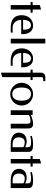

<svg xmlns="http://www.w3.org/2000/svg" viewBox="1509 -2275 971 4029"><g transform="rotate(90 1994.5 -260.5)"><path d="M246.1 -416H180.2V0H86.4V-416H22.9V-460H86.4V-609.9L180.2 -638.2V-460H246.1Z M515.6 -469.2Q565.4 -469.2 599.9 -450.9Q634.3 -432.6 656 -401.4Q677.7 -370.1 687.3 -329.3Q696.8 -288.6 696.8 -243.2V-220.2H396Q396 -192.9 404.8 -161.1Q413.6 -129.4 433.3 -102.5Q453.1 -75.7 484.6 -57.9Q516.1 -40 562 -40H663.6V0H560.5Q492.2 0 442.6 -15.6Q393.1 -31.2 361.1 -61Q329.1 -90.8 314 -133.8Q298.8 -176.8 298.8 -231.9Q298.8 -277.8 313.2 -320.8Q327.6 -363.8 355.2 -396.7Q382.8 -429.7 423.1 -449.5Q463.4 -469.2 515.6 -469.2ZM510.7 -424.8Q480.5 -424.8 459 -411.1Q437.5 -397.5 423.6 -374.8Q409.7 -352.1 403.1 -322Q396.5 -292 396 -259.8H602.5V-280.8Q601.6 -309.1 597.4 -335Q593.3 -360.8 583 -380.9Q572.8 -400.9 555.4 -412.8Q538.1 -424.8 510.7 -424.8Z M793.5 -726.1H892.6V0H793.5Z M1211.4 -469.2Q1261.2 -469.2 1295.7 -450.9Q1330.1 -432.6 1351.8 -401.4Q1373.5 -370.1 1383.1 -329.3Q1392.6 -288.6 1392.6 -243.2V-220.2H1091.8Q1091.8 -192.9 1100.6 -161.1Q1109.4 -129.4 1129.2 -102.5Q1148.9 -75.7 1180.4 -57.9Q1211.9 -40 1257.8 -40H1359.4V0H1256.3Q1188 0 1138.4 -15.6Q1088.9 -31.2 1056.9 -61Q1024.9 -90.8 1009.8 -133.8Q994.6 -176.8 994.6 -231.9Q994.6 -277.8 1009 -320.8Q1023.4 -363.8 1051 -396.7Q1078.6 -429.7 1118.9 -449.5Q1159.2 -469.2 1211.4 -469.2ZM1206.5 -424.8Q1176.3 -424.8 1154.8 -411.1Q1133.3 -397.5 1119.4 -374.8Q1105.5 -352.1 1098.9 -322Q1092.3 -292 1091.8 -259.8H1298.3V-280.8Q1297.4 -309.1 1293.2 -335Q1289.1 -360.8 1278.8 -380.9Q1268.6 -400.9 1251.2 -412.8Q1233.9 -424.8 1206.5 -424.8Z M1660.2 -416H1599.1V178.2L1504.9 205.1V-416H1441.9V-460H1504.9V-642.1Q1506.3 -662.6 1513.9 -678.2Q1521.5 -693.8 1533.9 -704.6Q1546.4 -715.3 1563 -720.7Q1579.6 -726.1 1599.1 -726.1H1682.1V-682.1Q1654.3 -682.1 1637.9 -681.2Q1621.6 -680.2 1612.8 -675.8Q1604 -671.4 1601.6 -663.1Q1599.1 -654.8 1599.1 -640.1V-460H1660.2Z M1954.6 -469.2Q2004.9 -469.2 2048.8 -450.4Q2092.8 -431.6 2125.2 -399.2Q2157.7 -366.7 2176.3 -323Q2194.8 -279.3 2194.8 -230Q2194.8 -180.2 2176.3 -136.5Q2157.7 -92.8 2125.2 -60.3Q2092.8 -27.8 2048.8 -9Q2004.9 9.8 1954.6 9.8Q1905.3 9.8 1862.1 -9Q1818.8 -27.8 1786.6 -60.3Q1754.4 -92.8 1735.6 -136.5Q1716.8 -180.2 1716.8 -230Q1716.8 -279.3 1735.6 -323Q1754.4 -366.7 1786.6 -399.2Q1818.8 -431.6 1862.1 -450.4Q1905.3 -469.2 1954.6 -469.2ZM1953.6 -424.8Q1915.5 -424.8 1889.4 -410.2Q1863.3 -395.5 1847.2 -369.1Q1831.1 -342.8 1824 -306.6Q1816.9 -270.5 1816.9 -228Q1816.9 -186 1824.2 -150.4Q1831.5 -114.7 1847.7 -88.6Q1863.8 -62.5 1889.9 -47.9Q1916 -33.2 1953.6 -33.2Q1991.2 -33.2 2017.6 -47.9Q2043.9 -62.5 2060.8 -88.6Q2077.6 -114.7 2085.2 -150.4Q2092.8 -186 2092.8 -228Q2092.8 -270.5 2085.2 -306.6Q2077.6 -342.8 2060.8 -369.1Q2043.9 -395.5 2017.6 -410.2Q1991.2 -424.8 1953.6 -424.8Z M2393.1 -421.9Q2424.3 -435.5 2450.7 -444.6Q2477.1 -453.6 2500 -459.2Q2522.9 -464.8 2542.7 -467Q2562.5 -469.2 2581.1 -469.2Q2627 -469.2 2651.1 -445.3Q2675.3 -421.4 2675.3 -368.2V0H2576.2V-353Q2576.2 -363.8 2574 -375Q2571.8 -386.2 2565.9 -395Q2560.1 -403.8 2550 -409.4Q2540 -415 2524.9 -415Q2500 -415 2467.3 -408.9Q2434.6 -402.8 2393.1 -383.8V0H2293.9V-460H2393.1Z M2963.4 -426.8Q2939.9 -426.8 2922.6 -425.3Q2905.3 -423.8 2891.1 -421.4Q2877 -418.9 2864.7 -415.8Q2852.5 -412.6 2840.3 -409.2L2828.6 -440.9Q2869.6 -456.1 2914.3 -462.6Q2959 -469.2 2999 -469.2Q3050.3 -469.2 3083.3 -463.9Q3116.2 -458.5 3134.8 -446Q3153.3 -433.6 3160.4 -412.8Q3167.5 -392.1 3167.5 -360.8V0H3007.3Q2941.9 0 2895.8 -13.7Q2849.6 -27.3 2820.3 -50.5Q2791 -73.7 2777.3 -103.8Q2763.7 -133.8 2763.7 -167Q2763.7 -208 2776.6 -239.3Q2789.6 -270.5 2814 -291.7Q2838.4 -313 2873.5 -324Q2908.7 -335 2953.6 -335Q2978 -335 3009 -326.7Q3040 -318.4 3068.4 -301.8V-362.8Q3068.4 -374 3065.9 -385.5Q3063.5 -397 3053.2 -406Q3043 -415 3021.7 -420.9Q3000.5 -426.8 2963.4 -426.8ZM3068.4 -40V-266.1Q3044.9 -280.3 3019.5 -287.1Q2994.1 -293.9 2963.4 -293.9Q2939 -293.9 2920.2 -285.2Q2901.4 -276.4 2888.7 -260.3Q2876 -244.1 2869.4 -221.7Q2862.8 -199.2 2862.8 -171.9Q2862.8 -164.1 2863.5 -151.4Q2864.3 -138.7 2868.4 -124Q2872.6 -109.4 2881.1 -94.5Q2889.6 -79.6 2905.3 -67.4Q2920.9 -55.2 2944.8 -47.6Q2968.8 -40 3003.4 -40Z M3476.1 -416H3410.2V0H3316.4V-416H3252.9V-460H3316.4V-609.9L3410.2 -638.2V-460H3476.1Z M3722.7 -426.8Q3699.2 -426.8 3681.9 -425.3Q3664.6 -423.8 3650.4 -421.4Q3636.2 -418.9 3624 -415.8Q3611.8 -412.6 3599.6 -409.2L3587.9 -440.9Q3628.9 -456.1 3673.6 -462.6Q3718.3 -469.2 3758.3 -469.2Q3809.6 -469.2 3842.5 -463.9Q3875.5 -458.5 3894 -446Q3912.6 -433.6 3919.7 -412.8Q3926.8 -392.1 3926.8 -360.8V0H3766.6Q3701.2 0 3655 -13.7Q3608.9 -27.3 3579.6 -50.5Q3550.3 -73.7 3536.6 -103.8Q3522.9 -133.8 3522.9 -167Q3522.9 -208 3535.9 -239.3Q3548.8 -270.5 3573.2 -291.7Q3597.7 -313 3632.8 -324Q3668 -335 3712.9 -335Q3737.3 -335 3768.3 -326.7Q3799.3 -318.4 3827.6 -301.8V-362.8Q3827.6 -374 3825.2 -385.5Q3822.8 -397 3812.5 -406Q3802.2 -415 3781 -420.9Q3759.8 -426.8 3722.7 -426.8ZM3827.6 -40V-266.1Q3804.2 -280.3 3778.8 -287.1Q3753.4 -293.9 3722.7 -293.9Q3698.2 -293.9 3679.4 -285.2Q3660.6 -276.4 3647.9 -260.3Q3635.3 -244.1 3628.7 -221.7Q3622.1 -199.2 3622.1 -171.9Q3622.1 -164.1 3622.8 -151.4Q3623.5 -138.7 3627.7 -124Q3631.8 -109.4 3640.4 -94.5Q3648.9 -79.6 3664.6 -67.4Q3680.2 -55.2 3704.1 -47.6Q3728 -40 3762.7 -40Z"/></g></svg>

Font: Federo
Style: Regular
Weight: 400
Designer: Olexa M. Volochay | Cyreal.org
Foundry: Olexa M. Volochay | Cyreal.org
Version: Version 1.000